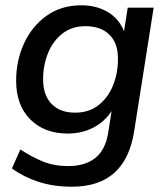

<svg xmlns="http://www.w3.org/2000/svg" viewBox="-20 -517 634 726"><path d="M252 189Q182 189 125.5 170.5Q69 152 25 120L57 48Q101 77 143 94Q185 111 238 111Q301 111 339.5 81Q378 51 389 -14L402 -97Q375 -56 332 -34Q289 -12 236 -12Q148 -12 94.5 -65.5Q41 -119 41 -212Q41 -287 70.5 -352Q100 -417 155.5 -457Q211 -497 288 -497Q343 -497 386 -472.5Q429 -448 449 -399L463 -488H561L487 -19Q454 189 252 189ZM264 -91Q316 -91 352 -119Q388 -147 407 -193Q426 -239 426 -293Q427 -352 394.5 -385Q362 -418 303 -418Q252 -418 216 -390Q180 -362 161.5 -316Q143 -270 143 -217Q143 -157 175 -124Q207 -91 264 -91Z"/></svg>

Font: Nunito Sans SemiBold
Style: Italic
Weight: 600
Italic angle: -9°
Designer: Vernon Adams
Foundry: Vernon Adams
Version: Version 3.006; ttfautohint (v1.8.3)